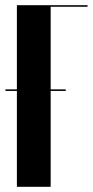

<svg xmlns="http://www.w3.org/2000/svg" viewBox="-20 -719 357 739"><path d="M45 0H175V-693H317V-699H45ZM1 -369H233V-375H1Z"/></svg>

Font: Moniqa Black
Style: Regular
Weight: 900
Designer: Rajesh Rajput
Foundry: Rajesh Rajput
Version: Version 1.000